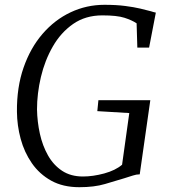

<svg xmlns="http://www.w3.org/2000/svg" viewBox="-20 -771 705 799"><path d="M310 8Q242 8 193 -19.2Q144 -46.5 112.5 -92Q81 -137.5 66 -193.2Q51 -249 50.5 -306Q49.5 -407.5 78 -489.5Q106.5 -571.5 157 -630Q207.5 -688.5 273.8 -719.8Q340 -751 414.5 -751Q464 -751 500.8 -746.2Q537.5 -741.5 564 -735.2Q590.5 -729 608.5 -724Q613.5 -722.5 618.2 -721Q623 -719.5 628.5 -718.5L600.5 -573H551.5L548.5 -674Q529 -687 498 -697Q467 -707 406 -707Q335.5 -707 284.2 -671.2Q233 -635.5 199.8 -577.5Q166.5 -519.5 150.2 -450.5Q134 -381.5 134 -315.5Q135 -264 146 -214.2Q157 -164.5 179.8 -124.2Q202.5 -84 238.5 -60.2Q274.5 -36.5 325 -36.5Q367 -36.5 413.8 -49.2Q460.5 -62 488 -85.5L518 -300.5L385 -308.5L389.5 -354H605.5L561.5 -45.5Q547.5 -45.5 532.8 -40.5Q518 -35.5 496.5 -29Q461 -18.5 416.8 -5.2Q372.5 8 310 8Z"/></svg>

Font: Merriweather 36pt Light
Style: Italic
Weight: 300
Italic angle: -7.8°
Version: Version 2.101